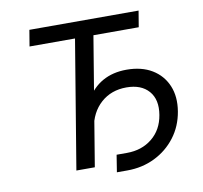

<svg xmlns="http://www.w3.org/2000/svg" viewBox="-84 -818 1009 952"><g transform="rotate(-10 421.0 -342.5)"><path d="M110.4 -646 124 -727.5H673.8L660.2 -646H432.1L325.2 0H232.4L339.4 -646ZM428.7 43.5 442.4 -42.5H494.6Q569.3 -42.5 621.3 -84.5Q673.3 -126.5 685.5 -199.7Q698.2 -275.4 660.2 -319.1Q622.1 -362.8 547.9 -362.8Q471.2 -362.8 419.2 -316.4Q367.2 -270 354 -189.9H310.5Q324.7 -275.9 357.9 -333.5Q391.1 -391.1 442.9 -420.2Q494.6 -449.2 563.5 -449.2Q639.2 -449.2 691.7 -417.5Q744.1 -385.7 767.6 -329.6Q791 -273.4 778.8 -200.7Q766.6 -127.9 724.6 -73Q682.6 -18.1 619.6 12.7Q556.6 43.5 481 43.5Z"/></g></svg>

Font: Inter
Style: Italic
Weight: 400
Italic angle: -9.3988°
Designer: Rasmus Andersson
Foundry: rsms
Version: Version 4.001;git-66647c0bb